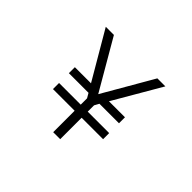

<svg xmlns="http://www.w3.org/2000/svg" viewBox="-141 -952 1203 1203"><g transform="rotate(45 461.0 -350.0)"><path d="M431 0V-190H239V-244H431V-300L413 -331H239V-384H382L197 -700H269L462 -368L654 -700H725L541 -384H683V-331H510L493 -300V-244H683V-190H493V0Z"/></g></svg>

Font: Zen Kaku Gothic New
Style: Regular
Weight: 400
Designer: Yoshimichi Ohira
Foundry: Positype
Version: Version 1.001